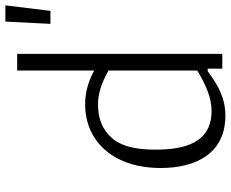

<svg xmlns="http://www.w3.org/2000/svg" viewBox="-92 -757 860 716"><g transform="rotate(-90 338.0 -399.0)"><path d="M69.5 -230C69.5 -95 126 11.5 265 11.5C333.5 11.5 383.5 -19.5 430.5 -54.5H440V0H495V-765H433V-477.5C393.5 -499.5 352 -511.5 307.5 -511.5C164.5 -511.5 69.5 -401 69.5 -230ZM138 -248.5C138 -363 168.5 -404 200.5 -430C226 -450.5 259 -463.5 307.5 -463.5C346 -463.5 387 -450.5 433 -424.5V-93.5C382.5 -63 333 -40 282.5 -40C164 -40 138 -139.5 138 -248.5ZM607 -641H655.5L676 -809H615.5Z"/></g></svg>

Font: Monaspace Argon ExtraLight
Style: Regular
Weight: 200
Designer: Riley Cran & the Lettermatic Team
Foundry: Lettermatic
Version: Version 1.000 (Monaspace Argon)